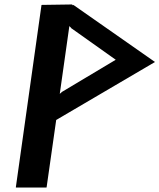

<svg xmlns="http://www.w3.org/2000/svg" viewBox="-20 -834 715 861"><path d="M499 -566 258 -422 248 -413 291 -717 299 -709V-708ZM307 -810 303 -814 167 -812 166 -811 51 6 52 7H188L189 6L232 -296L675 -556L309 -812Z"/></svg>

Font: Hussar Woodtype
Style: SeBdObl
Weight: 900
Foundry: Cannot Into Space Fonts
Version: Version 1.07